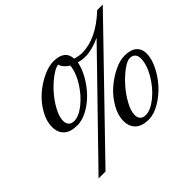

<svg xmlns="http://www.w3.org/2000/svg" viewBox="-167 -920 1204 1204"><g transform="rotate(-45 435.5 -318.0)"><path d="M81.1 58.6 695.8 -573.7Q621.1 -539.6 564.5 -539.6Q531.7 -539.6 503.9 -548.3Q495.1 -501.5 466.6 -451.4Q438 -401.4 399.4 -361.6Q360.8 -321.8 313.5 -296.1Q266.1 -270.5 222.7 -270.5Q162.6 -270.5 132.6 -298.3Q102.5 -326.2 102.5 -376.5Q102.5 -426.8 132.6 -479.7Q162.6 -532.7 207 -571.8Q251.5 -610.8 304 -636Q356.4 -661.1 399.9 -661.1Q499.5 -661.1 503.9 -581.1Q538.6 -570.3 562.5 -570.3Q690.9 -570.3 820.8 -693.8H870.6L142.6 58.6ZM227.5 -303.7Q269.5 -303.7 320.1 -344Q370.6 -384.3 407.7 -441.7Q444.8 -499 453.6 -548.8Q455.6 -559.6 456.1 -566.9Q415.5 -592.3 406.2 -625.5Q380.4 -622.6 341.1 -593.5Q301.8 -564.5 265.9 -524.4Q230 -484.4 204.3 -436.8Q178.7 -389.2 178.7 -354Q178.7 -330.1 191.4 -316.9Q204.1 -303.7 227.5 -303.7ZM565.4 20.5Q506.3 20.5 476.1 -7.6Q445.8 -35.6 445.8 -86.4Q445.8 -136.2 476.1 -189.2Q506.3 -242.2 550.5 -281.2Q594.7 -320.3 646.5 -345.7Q698.2 -371.1 740.2 -371.1Q793.5 -371.1 821 -347.7Q848.6 -324.2 848.6 -282.2Q848.6 -236.8 821.8 -182.6Q794.9 -128.4 754.4 -84Q713.9 -39.6 662.4 -9.5Q610.8 20.5 565.4 20.5ZM570.8 -12.7Q615.2 -12.7 669.7 -56.9Q724.1 -101.1 762.5 -166.3Q800.8 -231.4 800.8 -286.6Q800.8 -310.5 788.3 -323.7Q775.9 -336.9 752.9 -336.9Q728.5 -336.9 688.7 -307.4Q648.9 -277.8 612.1 -236.3Q575.2 -194.8 548.6 -146.2Q522 -97.7 522 -63Q522 -39.1 534.7 -25.9Q547.4 -12.7 570.8 -12.7Z"/></g></svg>

Font: Elstob 18pt
Style: Italic
Weight: 400
Italic angle: -20°
Designer: Peter S. Baker
Version: Version 1.015